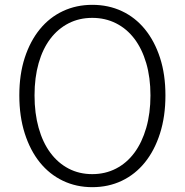

<svg xmlns="http://www.w3.org/2000/svg" viewBox="-20 -762 766 795"><path d="M362 13Q296 13 240.5 -13.5Q185 -40 145 -89.5Q105 -139 82.5 -209.5Q60 -280 60 -367Q60 -454 82.5 -523Q105 -592 145 -641Q185 -690 240.5 -716Q296 -742 362 -742Q429 -742 484.5 -716Q540 -690 580 -641Q620 -592 642.5 -523Q665 -454 665 -367Q665 -280 642.5 -209.5Q620 -139 580 -89.5Q540 -40 484.5 -13.5Q429 13 362 13ZM362 -41Q416 -41 460.5 -64Q505 -87 536.5 -129.5Q568 -172 585.5 -232.5Q603 -293 603 -367Q603 -441 585.5 -500.5Q568 -560 536.5 -601.5Q505 -643 460.5 -665.5Q416 -688 362 -688Q308 -688 264 -665.5Q220 -643 188.5 -601.5Q157 -560 140 -500.5Q123 -441 123 -367Q123 -293 140 -232.5Q157 -172 188.5 -129.5Q220 -87 264 -64Q308 -41 362 -41Z"/></svg>

Font: SpoqaHanSansJP-Light
Style: Regular
Weight: 300
Designer: [Source Han Sans]
Ryoko NISHIZUKA  (kana & ideographs); Paul D. Hunt (Latin, Greek & Cyrillic); Wenlong ZHANG  (bopomofo
Foundry: Spoqa (http://bi.spoqa.com)
Version: Version 1.002.20150607